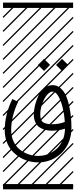

<svg xmlns="http://www.w3.org/2000/svg" viewBox="-23 -990 577 1453"><path d="M467.3 -67.4Q463.4 -127 450.4 -179Q437.5 -231 417.5 -263.9Q397.5 -296.9 375 -296.9Q353.5 -296.9 331.5 -269.8Q309.6 -242.7 295.7 -202.1Q281.7 -161.6 281.7 -124Q281.7 -79.1 303.7 -64.5Q325.7 -49.8 370.1 -49.8Q424.3 -49.8 467.3 -67.4ZM375 -345.7Q409.2 -345.7 435.5 -322.5Q461.9 -299.3 477.1 -264.6Q492.2 -230 501.7 -184.1Q511.2 -138.2 514.4 -99.1Q517.6 -60.1 517.6 -22Q517.6 26.9 503.4 69.6Q489.3 112.3 465.1 142.8Q440.9 173.3 408.9 195.3Q377 217.3 340.6 228Q304.2 238.8 266.6 238.8Q229 238.8 192.6 229Q156.2 219.2 123.8 198.7Q91.3 178.2 66.4 149.9Q41.5 121.6 27.1 81.5Q12.7 41.5 12.7 -4.9Q12.7 -121.6 70.3 -240.7L114.3 -219.2Q61.5 -109.9 61.5 -4.9Q61.5 41 78.9 78.9Q96.2 116.7 125.2 140.4Q154.3 164.1 190.7 177Q227.1 189.9 266.6 189.9Q304.7 189.9 339.8 176.5Q375 163.1 403.8 138.2Q432.6 113.3 450.2 73.2Q467.8 33.2 468.8 -16.1Q423.8 -1 370.1 -1Q345.2 -1 323.5 -6.1Q301.8 -11.2 280 -23.9Q258.3 -36.6 245.6 -62.3Q232.9 -87.9 232.9 -124Q232.9 -155.3 241.7 -192.1Q250.5 -229 267.1 -264.2Q283.7 -299.3 312 -322.5Q340.3 -345.7 375 -345.7ZM0 402.8H530.3V442.9H0ZM0 -970.2H530.3V-930.2H0ZM526.9 410.6 533.7 417.5 525.4 425.8 518.6 418.9ZM526.9 304.7 533.7 311.5 419.4 425.8 412.6 418.9ZM526.9 198.7 533.7 205.6 313.5 425.8 306.6 418.9ZM526.9 92.3 533.7 99.1 207.5 425.8 200.7 418.9ZM526.9 -13.2 533.7 -6.3 101.6 425.8 94.7 418.9ZM526.9 -119.1 533.7 -112.3 3.4 418 -3.4 411.1ZM526.9 -225.6 533.7 -218.8 3.4 311.5 -3.4 304.7ZM526.9 -331.5 533.7 -324.7 3.4 205.6 -3.4 198.7ZM526.9 -438 533.7 -431.2 3.4 99.1 -3.4 92.3ZM526.9 -543.5 533.7 -536.6 3.4 -6.3 -3.4 -13.2ZM526.9 -649.4 533.7 -642.6 3.4 -112.3 -3.4 -119.1ZM526.9 -755.9 533.7 -749 3.4 -218.8 -3.4 -225.6ZM526.9 -861.8 533.7 -855 3.4 -324.7 -3.4 -331.5ZM516.6 -958 523.4 -951.2 3.4 -431.2 -3.4 -438ZM411.1 -958 418 -951.2 3.4 -536.6 -3.4 -543.5ZM305.2 -958 312 -951.2 3.4 -642.6 -3.4 -649.4ZM198.7 -958 205.6 -951.2 3.4 -749 -3.4 -755.9ZM92.3 -958 99.1 -951.2 3.4 -855 -3.4 -861.8ZM400.9 -498.5 446.8 -544.4 492.7 -498.5 446.8 -453.1ZM264.2 -498.5 310.1 -544.4 356 -498.5 310.1 -453.1Z"/></svg>

Font: AzarMehrMSRS3
Style: Regular
Weight: 1
Designer: Amin Abedi
Version: Version 1.00